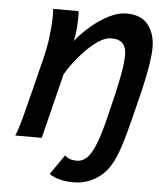

<svg xmlns="http://www.w3.org/2000/svg" viewBox="-61 -771 872 1050"><g transform="rotate(5 374.5 -245.5)"><path d="M188 0H42.5Q57.6 -34.7 75 -99.4Q92.3 -164.1 113.3 -249.5L159.7 -435.1Q175.8 -499.5 183.1 -563.2Q190.4 -627 190.4 -671.4Q190.4 -692.9 189 -708H328.1Q329.6 -695.8 329.6 -675.3Q329.6 -645.5 326.4 -607.4Q323.2 -569.3 316.4 -543Q352.5 -588.4 399.7 -628.2Q446.8 -668 496.3 -692.9Q545.9 -717.8 589.8 -717.8Q672.4 -717.8 710.4 -668.5Q748.5 -619.1 748.5 -545.9Q748.5 -507.8 741 -458.7Q733.4 -409.7 721.7 -356.2Q710 -302.7 697 -251Q684.1 -199.2 673.3 -155.8Q648.9 -57.1 627.9 7.3Q606.9 71.8 583.3 111.6Q559.6 151.4 526.9 176.8Q461.4 227.1 384.3 227.1Q295.4 227.1 248.5 192.9L323.7 84.5Q336.4 96.7 351.8 102.3Q367.2 107.9 391.1 107.9Q419.4 107.9 443.6 85.7Q467.8 63.5 490.7 6.8Q513.7 -49.8 538.1 -151.9Q550.3 -201.7 565.2 -264.2Q580.1 -326.7 591.3 -387.7Q602.5 -448.7 602.5 -494.6Q602.5 -530.8 583.7 -553Q564.9 -575.2 518.1 -575.2Q488.8 -575.2 454.1 -553Q419.4 -530.8 385.3 -496.6Q351.1 -462.4 322.5 -425Q293.9 -387.7 276.9 -356.9Z"/></g></svg>

Font: Andika
Style: Bold Italic
Weight: 700
Italic angle: -14°
Designer: Victor Gaultney, Annie Olsen, Julie Remington, Don Collingsworth, Eric Hays, Becca Hirsbrunner
Foundry: SIL International
Version: Version 6.101